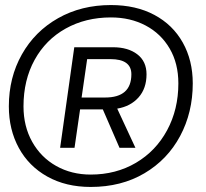

<svg xmlns="http://www.w3.org/2000/svg" viewBox="-20 -730 814 760"><path d="M743 -400Q743 -285 693 -191.5Q643 -98 551.5 -44Q460 10 339 10Q241 10 167.5 -31Q94 -72 54.5 -144.5Q15 -217 15 -309Q15 -423 66.5 -514.5Q118 -606 210 -658Q302 -710 419 -710Q518 -710 591 -671Q664 -632 703.5 -561.5Q743 -491 743 -400ZM686 -400Q686 -479 651.5 -538Q617 -597 556.5 -629Q496 -661 419 -661Q319 -661 240 -617Q161 -573 117 -493Q73 -413 73 -309Q73 -230 107.5 -168.5Q142 -107 202.5 -73Q263 -39 339 -39Q439 -39 518 -85.5Q597 -132 641.5 -214.5Q686 -297 686 -400ZM560 -436Q560 -380 528.5 -344.5Q497 -309 444 -300L516 -145H453L387 -297H297L275 -145H218L274 -543H427Q487 -543 523.5 -515Q560 -487 560 -436ZM500 -436Q500 -496 417 -496H325L303 -344H396Q500 -344 500 -436Z"/></svg>

Font: Krub
Style: Italic
Weight: 400
Italic angle: -8°
Designer: Ekaluck Peanpanawate
Foundry: Cadson Demak Co.,Ltd.
Version: Version 1.000; ttfautohint (v1.6)